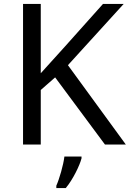

<svg xmlns="http://www.w3.org/2000/svg" viewBox="-20 -734 659 975"><path d="M619 0 325 -403 608 -714H503L310 -498C269 -452 227 -407 187 -362V-714H97V0H187V-277L260 -341L513 0ZM394 70V61H307C302 104 281 176 266 209V221H314C350 178 385 106 394 70Z"/></svg>

Font: Noto Sans Gujarati UI
Style: Regular
Weight: 400
Designer: Jelle Bosma - Monotype Design Team, Universal Thirst
Foundry: Monotype Imaging Inc.
Version: Version 2.106